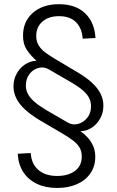

<svg xmlns="http://www.w3.org/2000/svg" viewBox="-20 -757 563 924"><path d="M255.4 147.5Q199.2 147.5 157.7 127.7Q116.2 107.9 92 71Q67.9 34.2 65.4 -17.1L127.9 -20.5Q131.3 32.2 164.8 61Q198.2 89.8 255.4 89.8Q307.6 89.8 340.6 65.7Q373.5 41.5 373.5 -3.9Q373.5 -29.3 362.5 -47.4Q351.6 -65.4 331.1 -81.1Q310.5 -96.7 282.2 -113.3L169.9 -179.2Q129.4 -203.6 101.3 -229.2Q73.2 -254.9 59.1 -282.7Q44.9 -310.5 44.9 -341.3Q44.9 -374.5 59.8 -401.9Q74.7 -429.2 99.6 -446.3Q124.5 -463.4 154.3 -464.4L154.8 -465.3Q126 -491.2 108.4 -518.1Q90.8 -544.9 90.8 -585.4Q90.8 -653.8 138.2 -695.3Q185.5 -736.8 263.7 -736.8Q343.3 -736.8 389.2 -693.4Q435.1 -649.9 439.5 -574.2L377.9 -570.8Q374.5 -621.6 345.7 -650.4Q316.9 -679.2 264.2 -679.2Q213.4 -679.2 183.8 -652.8Q154.3 -626.5 154.3 -584.5Q154.3 -558.1 166 -538.8Q177.7 -519.5 197.8 -504.6Q217.8 -489.7 242.2 -475.1L354 -408.7Q395 -384.3 422.6 -358.9Q450.2 -333.5 463.9 -306.2Q477.5 -278.8 477.5 -248.5Q477.5 -214.8 462.4 -187.3Q447.3 -159.7 422.6 -143.1Q397.9 -126.5 368.7 -125.5L368.2 -124.5Q392.6 -106.9 408 -87.9Q423.3 -68.8 430.9 -47.9Q438.5 -26.9 438.5 -2.4Q438.5 43 415.3 76.9Q392.1 110.8 350.8 129.2Q309.6 147.5 255.4 147.5ZM305.7 -167.5Q328.6 -153.8 354.7 -160.4Q380.9 -167 399.4 -189.5Q418 -211.9 418 -245.6Q418 -268.6 408.2 -286.9Q398.4 -305.2 377.7 -323Q356.9 -340.8 324.2 -359.9L215.3 -422.9Q191.9 -437 166 -430.4Q140.1 -423.8 122.3 -401.4Q104.5 -378.9 104.5 -345.2Q104.5 -323.2 114.7 -304.2Q125 -285.2 146.2 -266.8Q167.5 -248.5 201.2 -228Z"/></svg>

Font: Inter 28pt Light
Style: Regular
Weight: 300
Designer: Rasmus Andersson
Foundry: rsms
Version: Version 4.001;git-66647c0bb